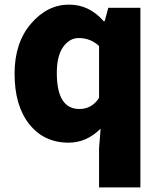

<svg xmlns="http://www.w3.org/2000/svg" viewBox="-20 -603 697 830"><path d="M408.2 207V38.1L415 -46.9Q354.5 13.7 276.4 13.7Q169.9 13.7 106.4 -66.4Q43 -146.5 43 -284.2Q43 -418 113.8 -500.5Q184.6 -583 278.3 -583Q366.2 -583 427.7 -511.7H432.6L448.2 -569.3H586.9V207ZM323.2 -131.8Q377 -131.8 408.2 -179.7V-404.3Q371.1 -438.5 320.3 -438.5Q280.3 -438.5 252.9 -399.9Q225.6 -361.3 225.6 -287.1Q225.6 -131.8 323.2 -131.8Z"/></svg>

Font: Gen Shin Gothic Heavy
Style: Bold
Weight: 900
Designer: [Source Han Sans]
Ryoko NISHIZUKA  (kana & ideographs); Paul D. Hunt (Latin, Greek & Cyrillic); Wenlong ZHANG  (bopomofo
Version: Version 1.002.20150607